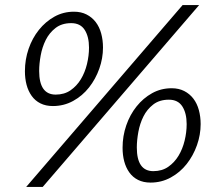

<svg xmlns="http://www.w3.org/2000/svg" viewBox="-20 -711 862 755"><path d="M271 -665Q299 -665 320.5 -654Q342 -643 356.5 -624Q371 -605 378 -579Q385 -553 385 -524Q385 -482 370.5 -441Q356 -400 330 -367Q304 -334 267.5 -314Q231 -294 188 -294Q160 -294 139 -304.5Q118 -315 104.5 -334Q91 -353 84.5 -377.5Q78 -402 78 -431Q78 -477 92.5 -519Q107 -561 133 -593.5Q159 -626 194 -645.5Q229 -665 271 -665ZM199 -339Q233 -339 257.5 -356Q282 -373 298 -399.5Q314 -426 322 -459Q330 -492 330 -524Q330 -567 313 -593.5Q296 -620 260 -620Q223 -620 198.5 -601Q174 -582 160 -554Q146 -526 140 -493Q134 -460 134 -432Q134 -339 199 -339ZM148 24H83L698 -691H763ZM655 -364Q683 -364 704.5 -353Q726 -342 740.5 -323Q755 -304 762 -278Q769 -252 769 -223Q769 -181 754.5 -140Q740 -99 714 -66Q688 -33 651.5 -13Q615 7 572 7Q544 7 523 -3.5Q502 -14 488.5 -33Q475 -52 468.5 -76.5Q462 -101 462 -130Q462 -176 476.5 -218Q491 -260 517 -292.5Q543 -325 578 -344.5Q613 -364 655 -364ZM583 -38Q617 -38 641.5 -55Q666 -72 682 -98.5Q698 -125 706 -158Q714 -191 714 -223Q714 -266 697 -292.5Q680 -319 644 -319Q607 -319 582.5 -300Q558 -281 544 -253Q530 -225 524 -192Q518 -159 518 -131Q518 -38 583 -38Z"/></svg>

Font: Quattrocento Sans
Style: Italic
Weight: 400
Designer: Pablo Impallari
Foundry: Pablo Impallari, Igino Marini, Brenda Gallo
Version: Version 2.000